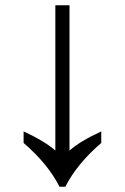

<svg xmlns="http://www.w3.org/2000/svg" viewBox="-20 -712 476 732"><path d="M207 0Q163 -87 70 -167V-211Q152 -173 191 -138V-692H245V-138Q284 -173 366 -211V-167Q273 -87 229 0Z"/></svg>

Font: gurmukhi115
Style: Regular
Weight: 400
Designer: Jelle Bosma - Monotype Design Team
Foundry: Monotype Imaging Inc.
Version: Version 2.003